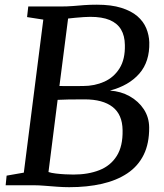

<svg xmlns="http://www.w3.org/2000/svg" viewBox="-20 -770 680 798"><path d="M267.5 8Q243.5 8 216.8 6Q190 4 165.2 2Q140.5 0 122 0H3.5L7.5 -40L79 -52.5L160 -688.5L92.5 -699L97.5 -743H230Q260 -743 283.8 -745Q307.5 -747 330.8 -748.8Q354 -750.5 382.5 -750.5Q442.5 -750.5 484 -737.5Q525.5 -724.5 550.8 -702.8Q576 -681 587.8 -652.8Q599.5 -624.5 600.5 -594Q602.5 -514 559.2 -464.2Q516 -414.5 437 -393.5Q482.5 -390.5 519.2 -369.8Q556 -349 577.8 -315.8Q599.5 -282.5 600 -240.5Q600.5 -173.5 577 -126.2Q553.5 -79 509.2 -49.5Q465 -20 403.8 -6Q342.5 8 267.5 8ZM285.5 -44.5Q346.5 -44.5 393 -62.8Q439.5 -81 465.2 -121.8Q491 -162.5 489.5 -229.5Q488.5 -294 448 -325.5Q407.5 -357 331.5 -357Q290.5 -357 264.2 -356.5Q238 -356 219.5 -355L181.5 -55Q193 -51 212 -48.8Q231 -46.5 251.2 -45.5Q271.5 -44.5 285.5 -44.5ZM227 -412.5Q250.5 -412 276.2 -412.2Q302 -412.5 325 -412.5Q373.5 -412.5 413.5 -430.5Q453.5 -448.5 477 -486.2Q500.5 -524 499 -583Q498.5 -621.5 483 -647.5Q467.5 -673.5 436 -686.8Q404.5 -700 355 -700Q345.5 -700 328.5 -699Q311.5 -698 293.5 -696.2Q275.5 -694.5 263 -693Z"/></svg>

Font: Merriweather Light 18pt
Style: Italic
Weight: 400
Italic angle: -7.8°
Version: Version 2.101